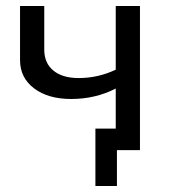

<svg xmlns="http://www.w3.org/2000/svg" viewBox="-20 -502 571 642"><path d="M218 -171Q141 -171 94 -206.5Q47 -242 47 -301V-482H128V-336Q128 -291 158.5 -266Q189 -241 243 -241Q308 -241 367 -269V-482H448V0H371V120H299V-72H367V-206Q299 -171 218 -171Z"/></svg>

Font: Cantarell
Style: Regular
Weight: 400
Designer: Dave Crossland, Nikolaus Waxweiler, Florian Fecher, Jacques Le Bailly, Eben Sorkin, Alexei Vanyashin, Alexios Zavras, Em
Version: Version 0.303